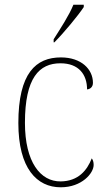

<svg xmlns="http://www.w3.org/2000/svg" viewBox="-20 -786 451 816"><path d="M208 -619V-606H211C251 -646 313 -721 336 -756V-766H292C274 -721 237 -665 208 -619ZM238 10C328 10 378 -50 378 -85C378 -98 375 -106 370 -113C350 -62 313 -16 238 -15C152 -14 86 -97 86 -264C86 -456 147 -517 237 -517C315 -517 350 -469 350 -406C363 -407 375 -416 375 -434C375 -492 325 -542 239 -542C133 -542 58 -476 58 -263C58 -70 137 10 238 10Z"/></svg>

Font: Noto Serif Myanmar SemiCondensed Thin
Style: Regular
Weight: 100
Width: 4
Designer: Ben Mitchell and the Monotype Design Team
Foundry: Monotype Imaging Inc.
Version: Version 2.106